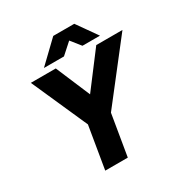

<svg xmlns="http://www.w3.org/2000/svg" viewBox="-198 -1035 1135 1187"><g transform="rotate(-30 369.0 -441.0)"><path d="M417 -288 263 -320 551 -700H738ZM211 0 267 -336H428L372 0ZM267 -288 84 -700H262L423 -320ZM200 -739 349 -882H498V-878L343 -739ZM475 -739 364 -878 365 -882H499L600 -739Z"/></g></svg>

Font: Figtree ExtraBold
Style: Italic
Weight: 800
Italic angle: -9.5°
Foundry: Erik Kennedy
Version: Version 2.001;gftools[0.9.30]